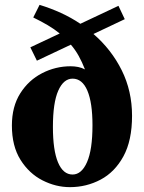

<svg xmlns="http://www.w3.org/2000/svg" viewBox="-20 -756 594 791"><path d="M268 15Q210 15 155 -13Q100 -41 64.5 -97.5Q29 -154 29 -239Q29 -317 63.5 -371.5Q98 -426 153.5 -454.5Q209 -483 271 -483Q287 -483 302 -480Q317 -477 330 -470Q318 -501 304 -526Q290 -551 272 -572L132 -506L105 -561L226 -618Q204 -636 177 -652Q150 -668 117 -684L143 -736Q189 -722 231.5 -702.5Q274 -683 311 -658L468 -732L494 -677L365 -616Q439 -552 481.5 -466.5Q524 -381 524 -279Q524 -177 488.5 -112Q453 -47 394.5 -16Q336 15 268 15ZM279 -37Q316 -37 338.5 -88Q361 -139 361 -240Q361 -333 340 -382.5Q319 -432 279 -432Q242 -432 220 -382.5Q198 -333 198 -233Q198 -137 219 -87Q240 -37 279 -37Z"/></svg>

Font: Source Serif Pro
Style: Bold
Weight: 700
Designer: Frank Grießhammer
Foundry: Adobe Systems Incorporated
Version: Version 3.001;hotconv 1.0.111;makeotfexe 2.5.65597